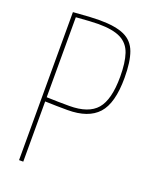

<svg xmlns="http://www.w3.org/2000/svg" viewBox="-135 -784 676 857"><g transform="rotate(20 203.0 -355.0)"><path d="M63 0V-703Q111 -707 139 -708.5Q167 -710 188 -710Q263 -710 305 -691Q347 -672 363.5 -627Q380 -582 380 -506Q380 -385 334 -334.5Q288 -284 190 -284Q162 -284 137.5 -284.5Q113 -285 83 -286V0ZM83 -686V-306Q114 -305 137 -304.5Q160 -304 191 -304Q282 -304 321 -349.5Q360 -395 360 -504Q360 -571 346 -612.5Q332 -654 295 -673Q258 -692 188 -692Q170 -692 146.5 -690.5Q123 -689 83 -686Z"/></g></svg>

Font: Georama SemiCondensed Thin
Style: Regular
Weight: 100
Width: 4
Designer: Jean-Baptiste Levee
Foundry: Production Type
Version: Version 1.000